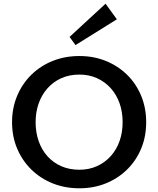

<svg xmlns="http://www.w3.org/2000/svg" viewBox="-20 -1002 854 1035"><path d="M408 13Q330 13 264 -13.5Q198 -40 149 -88Q100 -136 72.5 -201Q45 -266 45 -343Q45 -420 72.5 -485.5Q100 -551 149 -599Q198 -647 264 -673.5Q330 -700 408 -700Q485 -700 550.5 -673.5Q616 -647 665 -599Q714 -551 741 -485.5Q768 -420 768 -343Q768 -266 741 -201Q714 -136 665 -88Q616 -40 550.5 -13.5Q485 13 408 13ZM408 -87Q460 -87 503 -106.5Q546 -126 577 -160.5Q608 -195 624.5 -241.5Q641 -288 641 -343Q641 -399 624.5 -445.5Q608 -492 577 -526.5Q546 -561 503 -580.5Q460 -600 408 -600Q354 -600 310.5 -580.5Q267 -561 236 -526Q205 -491 188.5 -444.5Q172 -398 172 -343Q172 -288 188.5 -241Q205 -194 236 -159.5Q267 -125 310.5 -106Q354 -87 408 -87ZM387 -759 355 -803 549 -982 610 -898Z"/></svg>

Font: BioRhyme ExtraBold SemiBold
Style: Regular
Weight: 600
Version: Version 1.600;gftools[0.9.33]